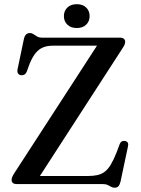

<svg xmlns="http://www.w3.org/2000/svg" viewBox="-20 -880 672 918"><path d="M566 -649.5 156.5 -16.5 101.5 -38.5H400Q426.5 -38.5 446.2 -43Q466 -47.5 481.5 -59.5Q497 -71.5 510.2 -93.8Q523.5 -116 537.5 -151.5L552.5 -191.5Q556.5 -201 563 -204.2Q569.5 -207.5 578 -206Q588 -204 591.2 -197.2Q594.5 -190.5 592 -180.5L556 -10.5Q552.5 3.5 546.2 10.5Q540 17.5 527.5 17.5Q519 17.5 511.5 13.2Q504 9 494.8 4.5Q485.5 0 470 0H60.5Q47.5 0 41.5 -5.2Q35.5 -10.5 35.5 -19.5Q35.5 -26 38.2 -33Q41 -40 46.5 -49L458.5 -684.5L471.5 -661.5H231.5Q206 -661.5 186.2 -653.5Q166.5 -645.5 151 -627Q135.5 -608.5 122 -576L108 -537.5Q103 -526.5 95.5 -522.8Q88 -519 79.5 -520.5Q70.5 -522 66 -529.2Q61.5 -536.5 64 -549L94 -692.5Q97.5 -708 104.5 -715Q111.5 -722 123.5 -722Q132.5 -722 140.2 -716.5Q148 -711 157.5 -705.5Q167 -700 181.5 -700H553Q566 -700 572.2 -694.5Q578.5 -689 578.5 -680Q578.5 -674 575.5 -666.5Q572.5 -659 566 -649.5ZM347 -746Q319 -746 302.2 -762Q285.5 -778 285.5 -803Q285.5 -828 302.2 -844Q319 -860 347 -860Q375.5 -860 392 -844Q408.5 -828 408.5 -803Q408.5 -778 392 -762Q375.5 -746 347 -746Z"/></svg>

Font: Fraunces 24pt
Style: Regular
Weight: 400
Version: Version 1.000;[b76b70a41]